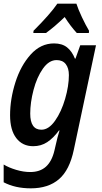

<svg xmlns="http://www.w3.org/2000/svg" viewBox="-22 -788 555 1048"><path d="M-2 207V110Q26 127 66 139Q106 151 143 151Q196 151 228.5 122Q261 93 275 34L282 4Q291 -38 303 -76H300Q269 -34 235.5 -12Q202 10 159 10Q101 10 67 -34Q33 -78 33 -159Q33 -247 62 -338.5Q91 -430 145.5 -490.5Q200 -551 273 -551Q317 -551 344 -529.5Q371 -508 387 -468H390L416 -541H502L381 29Q358 140 300 190Q242 240 146 240Q61 240 -2 207ZM354 -378Q354 -416 337 -438Q320 -460 287 -460Q245 -460 212 -413Q179 -366 161 -297Q143 -228 143 -168Q143 -80 204 -80Q244 -80 278.5 -129Q313 -178 333.5 -248.5Q354 -319 354 -378ZM161 -620Q253 -712 291 -768H395Q405 -737 425 -694.5Q445 -652 464 -620L463 -608H397Q363 -645 331 -695Q275 -641 229 -608H160Z"/></svg>

Font: Noto Sans UI NarrowMedium
Style: Italic
Weight: 500
Width: 4
Italic angle: -12°
Designer: Monotype Design Team
Foundry: Monotype Imaging Inc.
Version: Version 1.001